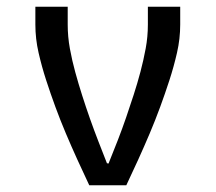

<svg xmlns="http://www.w3.org/2000/svg" viewBox="-20 -550 640 570"><path d="M245 0Q227 -38 209.5 -76.5Q192 -115 175.5 -154Q159 -193 144.5 -232.5Q130 -272 117 -312Q104 -352 94.5 -393.5Q85 -435 85 -477V-530H181V-477Q181 -441 187.5 -405.5Q194 -370 203.5 -335.5Q213 -301 224 -266.5Q235 -232 247 -198Q259 -164 272 -130.5Q285 -97 298 -64L300 -66L302 -64L304 -69Q317 -101 330 -134.5Q343 -168 354.5 -201.5Q366 -235 377 -269Q388 -303 397 -337Q406 -371 412.5 -406Q419 -441 419 -477V-530H515V-477Q515 -435 505.5 -393.5Q496 -352 483 -312Q470 -272 455.5 -232.5Q441 -193 424.5 -154Q408 -115 390.5 -76.5Q373 -38 355 0Z"/></svg>

Font: Iosevka Curly Medium Extended
Style: Regular
Weight: 500
Width: 7
Monospace: yes
Designer: Belleve Invis
Foundry: Belleve Invis
Version: Version 11.1.0; ttfautohint (v1.8.3)